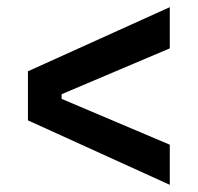

<svg xmlns="http://www.w3.org/2000/svg" viewBox="-20 -596 552 536"><path d="M454 -80 58 -260V-397L454 -576V-461L152 -333V-320L454 -192Z"/></svg>

Font: Bricolage Grotesque 24pt Medium
Style: Regular
Weight: 500
Designer: Mathieu Triay
Foundry: Atelier Triay
Version: Version 1.001;gftools[0.9.33.dev8+g029e19f]